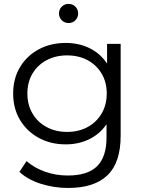

<svg xmlns="http://www.w3.org/2000/svg" viewBox="-20 -746 725 965"><path d="M323 198.7Q251.3 198.7 185.2 177.7Q119.1 156.7 77.6 117.8L113.7 63.6Q151.4 97.5 205.8 116.8Q260.3 136.1 320.7 136.1Q420.8 136.1 468.1 89.3Q515.4 42.5 515.4 -55.5V-185.8L525.4 -275.8L518.2 -366.4V-525.5H586.4V-63.6Q586.4 71.6 519.8 135.2Q453.2 198.7 323 198.7ZM310.3 -20.4Q234.9 -20.4 175.1 -52.9Q115.3 -85.4 80.7 -143Q46.1 -200.5 46.1 -275.8Q46.1 -351.5 80.7 -408.8Q115.3 -466.2 175.1 -498.2Q234.9 -530.2 310.3 -530.2Q379.9 -530.2 435.8 -501Q491.7 -471.9 525.1 -415.1Q558.4 -358.3 558.4 -275.8Q558.4 -193.7 525.1 -136.7Q491.7 -79.7 435.8 -50.1Q379.9 -20.4 310.3 -20.4ZM317.1 -83Q375.4 -83 420.3 -107.4Q465.1 -131.8 490.8 -175.5Q516.5 -219.1 516.5 -275.8Q516.5 -332.9 490.8 -376.1Q465.1 -419.3 420.3 -443.5Q375.4 -467.6 317.1 -467.6Q259.7 -467.6 214.3 -443.5Q169 -419.3 143.3 -376.1Q117.6 -332.9 117.6 -275.8Q117.6 -219.1 143.3 -175.5Q169 -131.8 214.3 -107.4Q259.7 -83 317.1 -83ZM324.6 -630.2Q304.4 -630.2 290.5 -644.2Q276.5 -658.1 276.5 -678.3Q276.5 -698.7 290.5 -712.6Q304.4 -726.4 324.6 -726.4Q345 -726.4 358.9 -712.6Q372.7 -698.7 372.7 -678.3Q372.7 -658.1 358.9 -644.2Q345 -630.2 324.6 -630.2Z"/></svg>

Font: Montserrat Alternates Thin
Style: Regular
Weight: 100
Designer: Julieta Ulanovsky
Foundry: Julieta Ulanovsky
Version: Version 9.000